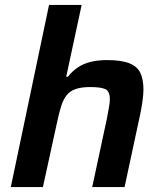

<svg xmlns="http://www.w3.org/2000/svg" viewBox="-20 -763 651 783"><path d="M24 0 180 -743H313L250 -450H257Q274 -472 296.5 -487.5Q319 -503 349 -510.5Q379 -518 417 -518Q475 -518 507.5 -505Q540 -492 552.5 -465.5Q565 -439 565 -398Q565 -380 561.5 -353.5Q558 -327 552 -298L488 0H356L415 -275Q420 -301 424 -323Q428 -345 428 -358Q428 -391 409.5 -399.5Q391 -408 348 -408Q311 -408 287.5 -399.5Q264 -391 250.5 -373Q237 -355 228.5 -327Q220 -299 212 -261L155 0Z"/></svg>

Font: Saira Thin SemiBold
Style: Italic
Weight: 600
Italic angle: -12°
Version: Version 1.101